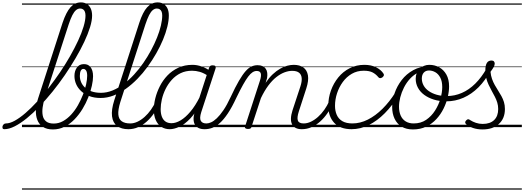

<svg xmlns="http://www.w3.org/2000/svg" viewBox="-183 -1059 4366 1599"><path d="M-147 17Q-158 17 -161 9.5Q-164 2 -162 -7Q-160 -16 -152.5 -23.5Q-145 -31 -134 -31Q-101 -31 -59.5 -54Q-18 -77 29 -117.5Q76 -158 125.5 -212Q175 -266 223.5 -328.5Q272 -391 317.5 -458Q363 -525 401 -592Q439 -659 468 -721.5Q497 -784 513 -837.5Q529 -891 529 -929Q529 -940 537.5 -946Q546 -952 556.5 -952Q567 -952 575.5 -946Q584 -940 584 -929Q584 -888 567 -832.5Q550 -777 519 -711Q488 -645 446.5 -574.5Q405 -504 356.5 -433Q308 -362 254.5 -296Q201 -230 147 -173.5Q93 -117 40 -74Q-13 -31 -60.5 -7Q-108 17 -147 17ZM258 19Q206 19 174 -2.5Q142 -24 128 -60Q114 -96 116 -142Q118 -188 134 -238L338 -869Q368 -958 404 -998.5Q440 -1039 491 -1039Q520 -1039 541 -1025.5Q562 -1012 573 -987.5Q584 -963 584 -929Q584 -917 575.5 -910.5Q567 -904 556.5 -904Q546 -904 537.5 -910.5Q529 -917 529 -929Q529 -948 524 -961Q519 -974 509 -981Q499 -988 484 -988Q466 -988 450 -974.5Q434 -961 419.5 -932.5Q405 -904 389 -856L189 -239Q177 -201 172 -164Q167 -127 173 -96.5Q179 -66 201 -48Q223 -30 264 -30Q306 -30 342.5 -50.5Q379 -71 410.5 -105.5Q442 -140 466 -182.5Q490 -225 507.5 -269.5Q525 -314 534 -355.5Q543 -397 543 -428Q543 -458 534 -471.5Q525 -485 511 -485Q497 -485 492.5 -495Q488 -505 494 -515Q500 -525 516 -525Q534 -525 547.5 -519Q561 -513 571 -500Q581 -487 586.5 -468Q592 -449 592 -424Q592 -390 582 -344.5Q572 -299 552.5 -249Q533 -199 504 -151.5Q475 -104 438 -65.5Q401 -27 355.5 -4Q310 19 258 19ZM0 510H639V520H0ZM0 -20H639V0H0ZM0 -505H639V-500H0ZM0 -1030H639V-1020H0Z M655 -243Q602 -243 561.5 -258.5Q521 -274 493 -300Q465 -326 451 -358.5Q437 -391 437 -426Q437 -467 457 -496Q477 -525 516 -525Q530 -525 533 -515Q536 -505 530.5 -495Q525 -485 511 -485Q497 -485 489.5 -469.5Q482 -454 482 -427Q482 -400 492.5 -375Q503 -350 524.5 -330Q546 -310 579.5 -298Q613 -286 658 -286Q706 -286 754 -305.5Q802 -325 847 -359Q892 -393 933.5 -438Q975 -483 1010.5 -534.5Q1046 -586 1075 -640Q1104 -694 1125 -746.5Q1146 -799 1157 -846Q1168 -893 1168 -929Q1168 -940 1176.5 -946Q1185 -952 1195.5 -952Q1206 -952 1214.5 -946Q1223 -940 1223 -929Q1223 -888 1210.5 -836.5Q1198 -785 1174.5 -728.5Q1151 -672 1118.5 -615Q1086 -558 1046.5 -503.5Q1007 -449 961 -402Q915 -355 864.5 -319Q814 -283 761.5 -263Q709 -243 655 -243ZM639 510V520ZM639 -20V0ZM639 -505V-500ZM639 -1030V-1020Z M886 17Q828 17 792.5 -9.5Q757 -36 750 -90Q743 -144 769 -225L977 -869Q1006 -958 1042.5 -998.5Q1079 -1039 1130 -1039Q1159 -1039 1180 -1025.5Q1201 -1012 1212 -988Q1223 -964 1223 -930Q1223 -918 1214.5 -911.5Q1206 -905 1195.5 -905Q1185 -905 1176.5 -911.5Q1168 -918 1168 -930Q1168 -949 1163 -961.5Q1158 -974 1148 -981Q1138 -988 1123 -988Q1105 -988 1089 -974.5Q1073 -961 1058.5 -932.5Q1044 -904 1028 -856L819 -209Q799 -144 802.5 -105Q806 -66 831.5 -48.5Q857 -31 901 -31Q911 -31 915.5 -23.5Q920 -16 918 -7Q916 2 907.5 9.5Q899 17 886 17ZM639 510H1033V520H639ZM639 -20H1033V0H639ZM639 -505H1033V-500H639ZM639 -1030H1033V-1020H639Z M887 17Q876 17 871.5 9.5Q867 2 868.5 -7Q870 -16 878.5 -23.5Q887 -31 902 -31Q932 -31 962.5 -45.5Q993 -60 1021.5 -85.5Q1050 -111 1074 -145Q1098 -179 1115 -217Q1120 -228 1128.5 -228Q1137 -228 1144 -220.5Q1151 -213 1147 -203Q1128 -157 1100.5 -117Q1073 -77 1039.5 -47Q1006 -17 967.5 0Q929 17 887 17ZM1033 510V520ZM1033 -20V0ZM1033 -505V-500ZM1033 -1030V-1020Z M1231 17Q1190 17 1160 -3Q1130 -23 1114 -59.5Q1098 -96 1098 -146Q1098 -190 1110.5 -240.5Q1123 -291 1148 -340.5Q1173 -390 1211 -430Q1249 -470 1301.5 -494.5Q1354 -519 1420 -519Q1458 -519 1497.5 -505Q1537 -491 1568 -467L1556 -423Q1515 -451 1481.5 -460.5Q1448 -470 1417 -470Q1363 -470 1321 -449.5Q1279 -429 1247.5 -394Q1216 -359 1195.5 -317Q1175 -275 1165 -231.5Q1155 -188 1155 -150Q1155 -114 1165 -87.5Q1175 -61 1195 -47Q1215 -33 1246 -33Q1281 -33 1321 -56.5Q1361 -80 1402.5 -129Q1444 -178 1482 -254L1495 -214Q1451 -124 1403 -73.5Q1355 -23 1310.5 -3Q1266 17 1231 17ZM1520 17Q1491 17 1470.5 7Q1450 -3 1439.5 -22.5Q1429 -42 1429 -69Q1429 -96 1440 -130L1558 -494Q1562 -506 1568.5 -510.5Q1575 -515 1588 -515Q1606 -515 1611 -507.5Q1616 -500 1612 -488L1493 -125Q1477 -74 1489.5 -52.5Q1502 -31 1535 -31Q1544 -31 1548 -23.5Q1552 -16 1550.5 -7Q1549 2 1541.5 9.5Q1534 17 1520 17ZM1033 510H1668V520H1033ZM1033 -20H1668V0H1033ZM1033 -505H1668V-500H1033ZM1033 -1030H1668V-1020H1033Z M1522 17Q1513 17 1509 9.5Q1505 2 1507.5 -7Q1510 -16 1517.5 -23.5Q1525 -31 1537 -31Q1554 -31 1575.5 -40.5Q1597 -50 1622.5 -74Q1648 -98 1677.5 -141Q1707 -184 1738 -251Q1777 -335 1807.5 -387Q1838 -439 1863 -467Q1888 -495 1912 -505.5Q1936 -516 1962 -516Q1972 -516 1975 -509Q1978 -502 1975.5 -492.5Q1973 -483 1967.5 -475.5Q1962 -468 1954 -468Q1937 -468 1920 -457Q1903 -446 1884 -421Q1865 -396 1841 -353Q1817 -310 1786 -246Q1749 -166 1714.5 -114.5Q1680 -63 1648 -34.5Q1616 -6 1585 5.5Q1554 17 1522 17ZM1668 510H1768V520H1668ZM1668 -20H1768V0H1668ZM1668 -505H1768V-500H1668ZM1668 -1030H1768V-1020H1668Z M2330 17Q2301 17 2280.5 7Q2260 -3 2249.5 -23.5Q2239 -44 2240 -73Q2241 -102 2253 -140L2319 -340Q2332 -380 2329.5 -409Q2327 -438 2307.5 -453.5Q2288 -469 2250 -469Q2220 -469 2186.5 -456.5Q2153 -444 2118.5 -417Q2084 -390 2051.5 -346.5Q2019 -303 1990 -242L1912 -4Q1910 6 1903.5 10.5Q1897 15 1881 15Q1870 15 1862 10Q1854 5 1858 -6L1982 -388Q1995 -429 1988.5 -448.5Q1982 -468 1955 -468Q1945 -468 1940 -475.5Q1935 -483 1936 -492.5Q1937 -502 1944 -509Q1951 -516 1962 -516Q1986 -516 2003 -508.5Q2020 -501 2030 -486.5Q2040 -472 2042.5 -452.5Q2045 -433 2041 -408L2029 -369Q2058 -412 2088.5 -440.5Q2119 -469 2149.5 -486.5Q2180 -504 2209 -511.5Q2238 -519 2263 -519Q2313 -519 2343.5 -497Q2374 -475 2381.5 -431.5Q2389 -388 2368 -323L2306 -132Q2289 -80 2297.5 -55.5Q2306 -31 2346 -31Q2355 -31 2359 -23.5Q2363 -16 2361.5 -7Q2360 2 2352 9.5Q2344 17 2330 17ZM1768 510H2477V520H1768ZM1768 -20H2477V0H1768ZM1768 -505H2477V-500H1768ZM1768 -1030H2477V-1020H1768Z M2331 17Q2320 17 2315.5 9.5Q2311 2 2312.5 -7Q2314 -16 2322.5 -23.5Q2331 -31 2346 -31Q2376 -31 2406.5 -45.5Q2437 -60 2465.5 -85.5Q2494 -111 2518 -145Q2542 -179 2559 -217Q2564 -228 2572.5 -228Q2581 -228 2588 -220.5Q2595 -213 2591 -203Q2572 -157 2544.5 -117Q2517 -77 2483.5 -47Q2450 -17 2411.5 0Q2373 17 2331 17ZM2477 510V520ZM2477 -20V0ZM2477 -505V-500ZM2477 -1030V-1020Z M2746 17Q2649 17 2600 -36.5Q2551 -90 2551 -178Q2551 -244 2573 -305Q2595 -366 2634.5 -414.5Q2674 -463 2729.5 -491Q2785 -519 2852 -519Q2908 -519 2949 -498.5Q2990 -478 3010 -447Q3016 -438 3014 -431Q3012 -424 3002 -415Q2991 -408 2983 -408Q2975 -408 2968 -416Q2949 -440 2921.5 -455Q2894 -470 2846 -470Q2791 -470 2747 -444.5Q2703 -419 2672 -376.5Q2641 -334 2624 -282.5Q2607 -231 2607 -177Q2607 -136 2621.5 -102.5Q2636 -69 2668 -50Q2700 -31 2753 -31Q2763 -31 2767.5 -23.5Q2772 -16 2771 -6.5Q2770 3 2763.5 10Q2757 17 2746 17ZM2477 510H3012V520H2477ZM2477 -20H3012V0H2477ZM2477 -505H3012V-500H2477ZM2477 -1030H3012V-1020H2477Z M2744 17Q2735 17 2730.5 10Q2726 3 2726.5 -6.5Q2727 -16 2733.5 -23.5Q2740 -31 2751 -31Q2817 -31 2880.5 -63Q2944 -95 3002.5 -153Q3061 -211 3110 -289Q3116 -297 3125 -295Q3134 -293 3140 -285.5Q3146 -278 3139 -268Q3085 -180 3021.5 -116Q2958 -52 2888 -17.5Q2818 17 2744 17ZM3012 510V520ZM3012 -20V0ZM3012 -505V-500ZM3012 -1030V-1020Z M3256 19Q3200 19 3161.5 -4.5Q3123 -28 3103 -70.5Q3083 -113 3083 -168Q3083 -223 3103 -282Q3123 -341 3162 -392Q3201 -443 3259 -475Q3317 -507 3393 -507Q3403 -507 3404.5 -499Q3406 -491 3402 -483.5Q3398 -476 3390 -476Q3341 -476 3301.5 -456Q3262 -436 3232 -403.5Q3202 -371 3181.5 -330.5Q3161 -290 3150.5 -248.5Q3140 -207 3140 -170Q3140 -128 3154 -96.5Q3168 -65 3195.5 -48Q3223 -31 3262 -31Q3322 -31 3366 -61Q3410 -91 3440 -138Q3470 -185 3485 -237.5Q3500 -290 3500 -334Q3500 -381 3484 -412Q3468 -443 3442.5 -457.5Q3417 -472 3390 -472Q3377 -472 3371 -479Q3365 -486 3366 -495.5Q3367 -505 3373.5 -512Q3380 -519 3393 -519Q3437 -519 3474.5 -498.5Q3512 -478 3534.5 -438Q3557 -398 3557 -339Q3557 -298 3545.5 -249.5Q3534 -201 3510.5 -153.5Q3487 -106 3451 -67Q3415 -28 3366.5 -4.5Q3318 19 3256 19ZM3012 510H3613V520H3012ZM3012 -20H3613V0H3012ZM3012 -505H3613V-500H3012ZM3012 -1030H3613V-1020H3012Z M3533 -215Q3477 -215 3430.5 -229.5Q3384 -244 3350 -269Q3316 -294 3297.5 -328.5Q3279 -363 3279 -403Q3279 -429 3287.5 -450Q3296 -471 3311.5 -486.5Q3327 -502 3348 -510.5Q3369 -519 3392 -519Q3404 -519 3410 -512Q3416 -505 3415.5 -495.5Q3415 -486 3408.5 -479Q3402 -472 3390 -472Q3362 -472 3346 -454Q3330 -436 3330 -405Q3330 -374 3345 -347Q3360 -320 3388 -300.5Q3416 -281 3454 -270Q3492 -259 3538 -259Q3603 -259 3663 -285Q3723 -311 3775 -362.5Q3827 -414 3869 -488Q3876 -499 3886 -498Q3896 -497 3901.5 -489Q3907 -481 3901 -470Q3859 -389 3802 -332Q3745 -275 3677 -245Q3609 -215 3533 -215ZM3613 510V520ZM3613 -20V0ZM3613 -505V-500ZM3613 -1030V-1020Z M3836 19Q3792 19 3755.5 6.5Q3719 -6 3699 -25Q3691 -32 3691 -40Q3691 -48 3700 -57Q3709 -66 3716 -66Q3723 -66 3734 -58Q3754 -45 3780.5 -36Q3807 -27 3837 -27Q3899 -27 3932.5 -59.5Q3966 -92 3966 -151Q3966 -179 3958.5 -204Q3951 -229 3938.5 -253Q3926 -277 3912.5 -301.5Q3899 -326 3886.5 -352.5Q3874 -379 3866.5 -408.5Q3859 -438 3859 -473Q3859 -514 3871.5 -534.5Q3884 -555 3910 -555Q3925 -555 3931 -547Q3937 -539 3937 -530Q3937 -517 3929.5 -502.5Q3922 -488 3902 -461Q3905 -429 3914.5 -402Q3924 -375 3937.5 -351Q3951 -327 3965.5 -304.5Q3980 -282 3993 -258.5Q4006 -235 4014 -209Q4022 -183 4022 -151Q4022 -72 3971.5 -26.5Q3921 19 3836 19ZM3613 510H4163V520H3613ZM3613 -20H4163V0H3613ZM3613 -505H4163V-500H3613ZM3613 -1030H4163V-1020H3613Z"/></svg>

Font: Playwrite CO Guides
Style: Regular
Weight: 400
Designer: Veronika Burian, José Scaglione
Foundry: TypeTogether
Version: Version 1.003